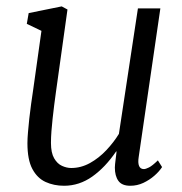

<svg xmlns="http://www.w3.org/2000/svg" viewBox="-20 -586 584 616"><path d="M185.5 10Q153 10 126.2 -2.2Q99.5 -14.5 83.8 -44Q68 -73.5 68 -126.5Q68 -141.5 69.8 -162Q71.5 -182.5 74 -205.8Q76.5 -229 79.8 -252.2Q83 -275.5 86 -295L113 -487L66 -509.5L72 -544L178 -565.5L196.5 -555.5L159.5 -291Q156.5 -270 153.8 -248.2Q151 -226.5 148.8 -205.5Q146.5 -184.5 145 -164.8Q143.5 -145 143.5 -127.5Q143.5 -95.5 153.8 -78Q164 -60.5 179 -53.8Q194 -47 208.5 -47Q240 -47 268.8 -63Q297.5 -79 321.2 -104.2Q345 -129.5 361.5 -156.5L422.5 -559H494.5L425 -82.5Q422 -63.5 426.2 -53.5Q430.5 -43.5 441.5 -43.5Q447.5 -43.5 458 -48.8Q468.5 -54 486.5 -71.5L500 -50Q491 -36 475.2 -22.2Q459.5 -8.5 439.8 0.8Q420 10 398 10Q371 10 359.8 -5.8Q348.5 -21.5 348.5 -48.5Q348.5 -53 349.2 -59.5Q350 -66 350.8 -73.2Q351.5 -80.5 352.5 -87.2Q353.5 -94 354 -100H352.5Q335 -74.5 315.8 -54.2Q296.5 -34 276 -19.5Q255.5 -5 232.8 2.5Q210 10 185.5 10Z"/></svg>

Font: Merriweather 24pt SemiCondensed Light
Style: Italic
Weight: 300
Width: 4
Italic angle: -7.8°
Designer: Eben Sorkin
Foundry: Eben Sorkin
Version: Version 2.101